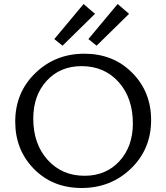

<svg xmlns="http://www.w3.org/2000/svg" viewBox="-20 -932 829 958"><path d="M292 -704 251 -737 397 -912 454 -863ZM462 -704 421 -737 567 -912 624 -863ZM387 6Q243 6 149.5 -89Q56 -184 56 -325Q56 -470 156 -567Q256 -664 401 -664Q545 -664 639.5 -569Q734 -474 734 -333Q734 -188 633.5 -91Q533 6 387 6ZM402 -55Q509 -55 576 -128Q643 -201 643 -316Q643 -443 572 -522.5Q501 -602 387 -602Q280 -602 213 -529Q146 -456 146 -340Q146 -214 217.5 -134.5Q289 -55 402 -55Z"/></svg>

Font: EauTestText Medium
Style: Regular
Weight: 500
Designer: Christian Thalmann (Catharsis Fonts)
Version: Version 0.001;PS 000.001;hotconv 1.0.88;makeotf.lib2.5.64775